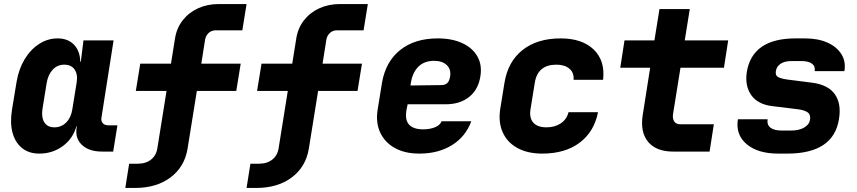

<svg xmlns="http://www.w3.org/2000/svg" viewBox="-20 -750 4240 950"><path d="M174 10Q123 10 89 -17.5Q55 -45 42 -93.5Q29 -142 39 -205L62 -345Q73 -409 102 -457Q131 -505 173.5 -532.5Q216 -560 265 -560Q316 -560 346 -529Q376 -498 377 -445H380L393 -550H542L482 -168Q479 -151 488.5 -140.5Q498 -130 515 -130H561L540 0H485Q421 0 386 -32.5Q351 -65 359 -117L360 -125H358Q341 -64 290.5 -27Q240 10 174 10ZM249 -120Q284 -120 308 -144.5Q332 -169 338 -210L359 -340Q366 -381 349.5 -405.5Q333 -430 298 -430Q264 -430 241 -405.5Q218 -381 211 -340L190 -210Q184 -169 199.5 -144.5Q215 -120 249 -120Z M600 180 619 60H662Q702 60 728 39Q754 18 759 -19L804 -300H652L674 -435H826L846 -560Q854 -611 884 -649.5Q914 -688 960 -709Q1006 -730 1063 -730H1200L1179 -600H1047Q1027 -600 1013 -587.5Q999 -575 995 -555L976 -435H1171L1149 -300H954L908 -14Q893 76 823.5 128Q754 180 648 180Z M1200 180 1219 60H1262Q1302 60 1328 39Q1354 18 1359 -19L1404 -300H1252L1274 -435H1426L1446 -560Q1454 -611 1484 -649.5Q1514 -688 1560 -709Q1606 -730 1663 -730H1800L1779 -600H1647Q1627 -600 1613 -587.5Q1599 -575 1595 -555L1576 -435H1771L1749 -300H1554L1508 -14Q1493 76 1423.5 128Q1354 180 1248 180Z M2055 10Q1983 10 1933 -18Q1883 -46 1860.5 -96Q1838 -146 1849 -210L1870 -340Q1888 -445 1960 -502.5Q2032 -560 2146 -560Q2217 -560 2267.5 -536.5Q2318 -513 2342 -471Q2366 -429 2357 -373Q2347 -307 2301.5 -270.5Q2256 -234 2185 -234H1997L1992 -210Q1982 -158 2003.5 -134Q2025 -110 2074 -110Q2106 -110 2131.5 -120Q2157 -130 2165 -150H2312Q2284 -74 2216.5 -32Q2149 10 2055 10ZM2011 -327 2164 -329Q2181 -329 2192 -338Q2203 -347 2207 -371Q2213 -406 2191 -427.5Q2169 -449 2128 -449Q2079 -449 2050 -420Q2021 -391 2013 -340Z M2663 10Q2591 10 2540.5 -17.5Q2490 -45 2467.5 -95Q2445 -145 2455 -210L2476 -340Q2493 -445 2565.5 -502.5Q2638 -560 2754 -560Q2861 -560 2918 -504.5Q2975 -449 2964 -355H2818Q2821 -390 2797.5 -410Q2774 -430 2733 -430Q2640 -430 2626 -340L2605 -210Q2598 -167 2618.5 -143.5Q2639 -120 2684 -120Q2725 -120 2754.5 -139.5Q2784 -159 2793 -195H2939Q2920 -98 2848 -44Q2776 10 2663 10Z M3311 0Q3227 0 3187 -48Q3147 -96 3160 -180L3197 -415H3049L3070 -550H3218L3243 -705H3393L3368 -550H3583L3562 -415H3347L3310 -185Q3307 -163 3316 -149Q3325 -135 3347 -135H3512L3491 0Z M3831 10Q3729 10 3674 -37Q3619 -84 3631 -160H3778Q3774 -132 3792.5 -118Q3811 -104 3849 -104H3893Q3933 -104 3958.5 -118.5Q3984 -133 3988 -158Q3992 -183 3975.5 -194.5Q3959 -206 3923 -210L3800 -225Q3729 -234 3697 -279.5Q3665 -325 3675 -393Q3702 -560 3916 -560H3963Q4028 -560 4074.5 -539Q4121 -518 4143.5 -481.5Q4166 -445 4158 -398H4011Q4015 -422 3997.5 -435Q3980 -448 3945 -448H3898Q3863 -448 3843 -435Q3823 -422 3819 -399Q3815 -376 3831.5 -368Q3848 -360 3879 -356L3997 -341Q4077 -331 4110.5 -284Q4144 -237 4131 -160Q4104 10 3875 10Z"/></svg>

Font: JetBrains Mono ExtraBold
Style: Italic
Weight: 800
Italic angle: -9°
Monospace: yes
Designer: Philipp Nurullin, Konstantin Bulenkov
Foundry: JetBrains
Version: Version 2.305; ttfautohint (v1.8.4.7-5d5b)